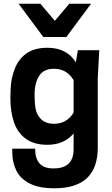

<svg xmlns="http://www.w3.org/2000/svg" viewBox="-20 -800 603 1033"><path d="M36 0ZM273 213Q190 213 140 187.5Q90 162 68 118Q46 74 46 19V0H169Q169 106 265 106H270Q376 106 376 2V-82Q325 -21 235 -21Q164 -21 120 -52.5Q76 -84 56 -140Q36 -196 36 -269Q36 -317 39.5 -350Q43 -383 56 -420Q74 -476 118 -509.5Q162 -543 235 -543Q339 -543 388 -465L399 -530H514L506 -380V-6Q506 213 273 213ZM271 -134Q339 -134 376 -194V-369Q339 -430 271 -430Q213 -430 189.5 -390Q166 -350 166 -295Q166 -247 171 -218Q176 -189 192 -169Q218 -134 271 -134ZM466 -601ZM337 -601H213L80 -780H197L275 -688L353 -780H470Z"/></svg>

Font: Tanohe Sans SemiBold
Style: Regular
Weight: 600
Designer: Village Type and Design LLC & Cristiano Sobral
Foundry: Cooper Hewitt Smithsonian Design Museum
Version: Version 1.00;September 29, 2021;FontCreator 13.0.0.2655 64-b